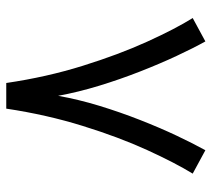

<svg xmlns="http://www.w3.org/2000/svg" viewBox="-52 -640 692 629"><g transform="rotate(90 294.5 -326.0)"><path d="M252.4 0Q232.9 -132.8 196 -250.7Q159.2 -368.7 117.2 -461.2Q75.2 -553.7 39.6 -610.8L116.2 -652.3Q138.2 -612.8 163.8 -557.9Q189.5 -502.9 214.8 -438.2Q240.2 -373.5 261.2 -304.9Q282.2 -236.3 294.4 -169.9Q306.2 -236.3 327.1 -304.9Q348.1 -373.5 373.5 -438.2Q398.9 -502.9 424.8 -557.9Q450.7 -612.8 472.7 -652.3L549.3 -610.8Q514.2 -553.7 471.9 -461.2Q429.7 -368.7 393.1 -250.7Q356.4 -132.8 336.4 0Z"/></g></svg>

Font: Vazirmatn RD FD
Style: Regular
Weight: 400
Designer: Saber Rastikerdar
Foundry: Saber Rastikerdar
Version: Version 33.003